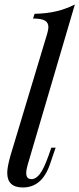

<svg xmlns="http://www.w3.org/2000/svg" viewBox="-20 -815 351 849"><path d="M96 -50Q96 -23 119 -23Q139 -23 156.5 -46Q174 -69 194 -125L207 -162H226L201 -89Q166 14 81 14Q12 14 12 -51Q12 -76 26 -126L189 -667Q194 -685 194 -695Q194 -715 178.5 -724Q163 -733 126 -733L133 -754Q186 -755 228.5 -765Q271 -775 311 -795L102 -85Q96 -64 96 -50Z"/></svg>

Font: Playfair Display
Style: Italic
Weight: 400
Italic angle: -14°
Designer: Claus Eggers Sørensen
Foundry: Claus Eggers Sørensen
Version: Version 1.200; ttfautohint (v1.6)